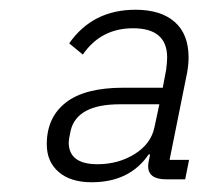

<svg xmlns="http://www.w3.org/2000/svg" viewBox="-20 -724 416 394"><path d="M368 -396 360 -356H321Q284 -356 284 -383Q284 -389 286 -397L288 -407H285Q246 -350 168 -350Q125 -350 100.5 -371Q76 -392 76 -428Q76 -483 115 -513.5Q154 -544 233 -544H314L321 -581Q323 -597 323 -606Q323 -666 253 -666Q187 -666 150 -612L122 -635Q170 -704 258 -704Q310 -704 338.5 -679Q367 -654 367 -606Q367 -592 364 -575L328 -396ZM307 -510H226Q138 -510 125 -456Q121 -437 121 -432Q121 -387 180 -387Q223 -387 256.5 -408Q290 -429 297 -463Z"/></svg>

Font: IBM Plex Sans Light
Style: Italic
Weight: 300
Italic angle: -11.31°
Designer: Mike Abbink, Paul van der Laan, Pieter van Rosmalen
Foundry: Bold Monday
Version: Version 3.0